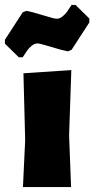

<svg xmlns="http://www.w3.org/2000/svg" viewBox="-50 -758 382 778"><path d="M256 -738 312 -683V-667L240 -556L225 -550Q202 -554 157 -568Q112 -582 102 -582Q90 -582 78.5 -572.5Q67 -563 61 -554.5Q55 -546 42 -526H26L-30 -581V-597L42 -708L57 -714Q80 -710 125 -696Q170 -682 180 -682Q192 -682 203.5 -691.5Q215 -701 221 -709.5Q227 -718 240 -738ZM43 0 52 -190 45 -461 239 -474 230 -210 238 0Z"/></svg>

Font: Alegreya Sans Black
Style: Regular
Weight: 900
Designer: Juan Pablo del Peral
Foundry: Huerta Tipografica
Version: Version 2.007